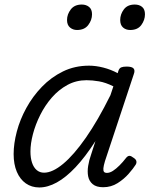

<svg xmlns="http://www.w3.org/2000/svg" viewBox="-20 -808 663 845"><path d="M153 17Q119 17 93.5 -1Q68 -19 54 -52Q40 -85 40 -130Q40 -176 54 -229Q68 -282 96 -333Q124 -384 164.5 -426Q205 -468 257 -493.5Q309 -519 372 -519Q402 -519 435 -510.5Q468 -502 498 -486L501 -496Q505 -508 513.5 -511.5Q522 -515 537 -515Q561 -515 568 -506.5Q575 -498 569 -482L442 -99Q436 -79 435 -67.5Q434 -56 438 -51.5Q442 -47 450 -47Q463 -47 477 -56Q491 -65 506 -80Q521 -95 534 -112Q541 -121 548 -122Q555 -123 564 -116Q578 -108 580 -99.5Q582 -91 577 -83Q567 -67 546.5 -43.5Q526 -20 497.5 -2Q469 16 434 16Q404 16 388 2.5Q372 -11 368 -32Q364 -53 368 -78Q372 -103 381 -128Q386 -143 390.5 -157.5Q395 -172 400 -187Q355 -117 312.5 -72Q270 -27 230 -5Q190 17 153 17ZM114 -141Q114 -113 121 -92Q128 -71 141.5 -59.5Q155 -48 174 -48Q211 -48 258 -87Q305 -126 358 -202Q411 -278 466 -389L479 -428Q445 -445 415.5 -450Q386 -455 361 -455Q315 -455 276.5 -434Q238 -413 208 -378.5Q178 -344 157 -302Q136 -260 125 -218Q114 -176 114 -141ZM319 -676Q301 -676 288 -687Q275 -698 275 -720Q275 -745 291.5 -766.5Q308 -788 340 -788Q359 -788 372 -777.5Q385 -767 385 -745Q385 -720 368.5 -698Q352 -676 319 -676ZM553 -676Q534 -676 521.5 -687Q509 -698 509 -720Q509 -745 525 -766.5Q541 -788 573 -788Q593 -788 605.5 -777.5Q618 -767 618 -745Q618 -720 602 -698Q586 -676 553 -676Z"/></svg>

Font: Playwrite US Trad Light
Style: Regular
Weight: 300
Designer: Veronika Burian, José Scaglione
Foundry: TypeTogether
Version: Version 1.003